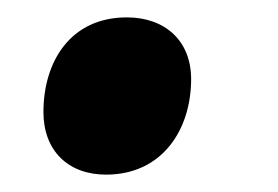

<svg xmlns="http://www.w3.org/2000/svg" viewBox="-20 -188 320 221"><path d="M30 -59C30 -15 58 13 102 13C167 13 200 -39 200 -97C200 -141 170 -168 126 -168C61 -168 30 -117 30 -59Z"/></svg>

Font: Bitter
Style: Bold Italic
Weight: 700
Designer: Sol Matas
Foundry: Sol Matas
Version: Version 1.002